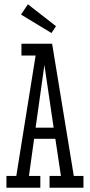

<svg xmlns="http://www.w3.org/2000/svg" viewBox="-20 -875 419 895"><path d="M264 -55H211V0H369V-55H324L223 -671H80V-616H146L56 -55H10V0H168V-55H115L139 -228H238ZM187 -572 230 -280H146ZM78 -807 220 -721 241 -753 110 -855Z"/></svg>

Font: Stint Ultra Condensed
Style: Regular
Weight: 400
Width: 1
Designer: Astigmatic (AOETI)
Foundry: Astigmatic (AOETI)
Version: Version 1.000